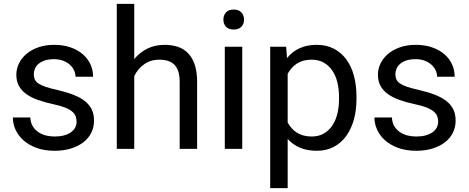

<svg xmlns="http://www.w3.org/2000/svg" viewBox="-20 -770 2426 993"><path d="M376 -140.1C376 -129.4 373.5 -119.4 368.7 -110.1C363.8 -100.8 356.5 -92.8 346.9 -85.9C337.3 -79.1 325.5 -73.7 311.5 -69.8C297.5 -65.9 281.2 -64 262.7 -64C248.4 -64 234 -65.6 219.7 -68.8C205.4 -72.1 192.2 -77.6 180.2 -85.4C168.1 -93.3 158.1 -103.4 150.1 -116C142.2 -128.5 137.7 -144 136.7 -162.6H46.4C46.4 -140.8 51.1 -119.5 60.5 -98.9C70 -78.2 83.8 -59.8 102.1 -43.7C120.3 -27.6 142.8 -14.6 169.7 -4.9C196.5 4.9 227.5 9.8 262.7 9.8C293.3 9.8 321.1 5.9 346.2 -1.7C371.3 -9.4 392.7 -20 410.6 -33.7C428.5 -47.4 442.3 -63.8 451.9 -83C461.5 -102.2 466.3 -123.4 466.3 -146.5C466.3 -168 462.5 -186.8 454.8 -203.1C447.2 -219.4 435.5 -233.8 419.9 -246.3C404.3 -258.9 384.6 -269.9 360.8 -279.3C337.1 -288.7 309.1 -297.2 276.9 -304.7C251.8 -310.2 231.4 -315.7 215.6 -321C199.8 -326.4 187.3 -332.3 178.2 -338.6C169.1 -345 162.9 -352.1 159.7 -359.9C156.4 -367.7 154.8 -376.5 154.8 -386.2C154.8 -396 156.7 -405.5 160.6 -414.8C164.6 -424.1 170.7 -432.4 179.2 -439.7C187.7 -447 198.5 -452.9 211.7 -457.3C224.9 -461.7 240.9 -463.9 259.8 -463.9C277.7 -463.9 293.5 -461.2 307.1 -455.8C320.8 -450.4 332.4 -443.4 341.8 -434.8C351.2 -426.2 358.4 -416.4 363.3 -405.5C368.2 -394.6 370.6 -383.8 370.6 -373H461.4C461.4 -395.8 456.9 -417.2 447.8 -437.3C438.6 -457.3 425.4 -474.8 408 -489.7C390.5 -504.7 369.4 -516.5 344.5 -525.1C319.6 -533.8 291.3 -538.1 259.8 -538.1C230.1 -538.1 203.3 -533.9 179.2 -525.6C155.1 -517.3 134.6 -506.1 117.7 -491.9C100.7 -477.8 87.6 -461.3 78.4 -442.6C69.1 -423.9 64.5 -404.1 64.5 -383.3C64.5 -361.5 68.8 -342.4 77.6 -326.2C86.4 -309.9 99 -295.8 115.5 -283.9C131.9 -272.1 151.9 -261.9 175.3 -253.4C198.7 -245 225.1 -237.6 254.4 -231.4C280.4 -225.9 301.4 -219.9 317.4 -213.4C333.3 -206.9 345.6 -199.8 354.2 -192.1C362.9 -184.5 368.7 -176.4 371.6 -167.7C374.5 -159.1 376 -149.9 376 -140.1Z M674.3 -464.4V-750H584V0H674.3V-376.5C686.7 -401.9 703.9 -422.4 726.1 -438C748.2 -453.6 773.9 -461.4 803.2 -461.4C820.5 -461.4 835.7 -459.3 848.9 -455.1C862.1 -450.8 873.1 -444.2 882.1 -435.1C891 -425.9 897.8 -414.1 902.3 -399.7C906.9 -385.2 909.2 -367.7 909.2 -347.2V0H999.5V-346.2C999.5 -380.7 995.5 -410.1 987.5 -434.3C979.6 -458.6 968.3 -478.4 953.6 -493.9C939 -509.4 921.2 -520.6 900.4 -527.6C879.6 -534.6 856.3 -538.1 830.6 -538.1C798 -538.1 768.6 -531.6 742.2 -518.6C715.8 -505.5 693.2 -487.5 674.3 -464.4Z M1232.9 0V-528.3H1142.6V0ZM1135.3 -668.5C1135.3 -653.8 1139.7 -641.6 1148.7 -631.8C1157.6 -622.1 1170.9 -617.2 1188.5 -617.2C1206.1 -617.2 1219.4 -622.1 1228.5 -631.8C1237.6 -641.6 1242.2 -653.8 1242.2 -668.5C1242.2 -683.1 1237.6 -695.5 1228.5 -705.6C1219.4 -715.7 1206.1 -720.7 1188.5 -720.7C1170.9 -720.7 1157.6 -715.7 1148.7 -705.6C1139.7 -695.5 1135.3 -683.1 1135.3 -668.5Z M1823.7 -258.3V-268.6C1823.7 -308.9 1819.3 -345.6 1810.3 -378.7C1801.4 -411.7 1788.1 -440 1770.5 -463.6C1752.9 -487.2 1731.4 -505.5 1705.8 -518.6C1680.3 -531.6 1650.9 -538.1 1617.7 -538.1C1584.1 -538.1 1554.7 -532.2 1529.3 -520.5C1503.9 -508.8 1482.3 -491.9 1464.4 -469.7L1460 -528.3H1377.4V203.1H1467.8V-51.3C1485.7 -31.4 1507.1 -16.3 1532 -5.9C1556.9 4.6 1585.9 9.8 1619.1 9.8C1651.7 9.8 1680.7 3.1 1706.1 -10.3C1731.4 -23.6 1752.8 -42.2 1770.3 -66.2C1787.7 -90.1 1800.9 -118.4 1810.1 -151.1C1819.2 -183.8 1823.7 -219.6 1823.7 -258.3ZM1733.4 -268.6V-258.3C1733.4 -231.9 1730.6 -206.9 1725.1 -183.3C1719.6 -159.7 1710.9 -139.2 1699.2 -121.6C1687.5 -104 1672.8 -90 1655 -79.6C1637.3 -69.2 1616.2 -64 1591.8 -64C1576.2 -64 1562 -65.8 1549.3 -69.3C1536.6 -72.9 1525.2 -77.9 1515.1 -84.2C1505 -90.6 1496.1 -98.2 1488.3 -107.2C1480.5 -116.1 1473.6 -125.8 1467.8 -136.2V-388.7C1473.6 -399.1 1480.5 -408.8 1488.3 -417.7C1496.1 -426.7 1505 -434.4 1515.1 -440.9C1525.2 -447.4 1536.5 -452.5 1549.1 -456.1C1561.6 -459.6 1575.5 -461.4 1590.8 -461.4C1615.6 -461.4 1636.9 -456.3 1654.8 -446C1672.7 -435.8 1687.5 -421.9 1699.2 -404.3C1710.9 -386.7 1719.6 -366.3 1725.1 -343C1730.6 -319.7 1733.4 -294.9 1733.4 -268.6Z M2246.1 -140.1C2246.1 -129.4 2243.7 -119.4 2238.8 -110.1C2233.9 -100.8 2226.6 -92.8 2217 -85.9C2207.4 -79.1 2195.6 -73.7 2181.6 -69.8C2167.6 -65.9 2151.4 -64 2132.8 -64C2118.5 -64 2104.2 -65.6 2089.8 -68.8C2075.5 -72.1 2062.3 -77.6 2050.3 -85.4C2038.2 -93.3 2028.2 -103.4 2020.3 -116C2012.3 -128.5 2007.8 -144 2006.8 -162.6H1916.5C1916.5 -140.8 1921.2 -119.5 1930.7 -98.9C1940.1 -78.2 1953.9 -59.8 1972.2 -43.7C1990.4 -27.6 2012.9 -14.6 2039.8 -4.9C2066.7 4.9 2097.7 9.8 2132.8 9.8C2163.4 9.8 2191.2 5.9 2216.3 -1.7C2241.4 -9.4 2262.9 -20 2280.8 -33.7C2298.7 -47.4 2312.4 -63.8 2322 -83C2331.6 -102.2 2336.4 -123.4 2336.4 -146.5C2336.4 -168 2332.6 -186.8 2325 -203.1C2317.3 -219.4 2305.7 -233.8 2290 -246.3C2274.4 -258.9 2254.7 -269.9 2231 -279.3C2207.2 -288.7 2179.2 -297.2 2147 -304.7C2121.9 -310.2 2101.5 -315.7 2085.7 -321C2069.9 -326.4 2057.5 -332.3 2048.3 -338.6C2039.2 -345 2033 -352.1 2029.8 -359.9C2026.5 -367.7 2024.9 -376.5 2024.9 -386.2C2024.9 -396 2026.9 -405.5 2030.8 -414.8C2034.7 -424.1 2040.9 -432.4 2049.3 -439.7C2057.8 -447 2068.6 -452.9 2081.8 -457.3C2095 -461.7 2111 -463.9 2129.9 -463.9C2147.8 -463.9 2163.6 -461.2 2177.2 -455.8C2190.9 -450.4 2202.5 -443.4 2211.9 -434.8C2221.4 -426.2 2228.5 -416.4 2233.4 -405.5C2238.3 -394.6 2240.7 -383.8 2240.7 -373H2331.5C2331.5 -395.8 2327 -417.2 2317.9 -437.3C2308.8 -457.3 2295.5 -474.8 2278.1 -489.7C2260.7 -504.7 2239.5 -516.5 2214.6 -525.1C2189.7 -533.8 2161.5 -538.1 2129.9 -538.1C2100.3 -538.1 2073.4 -533.9 2049.3 -525.6C2025.2 -517.3 2004.7 -506.1 1987.8 -491.9C1970.9 -477.8 1957.8 -461.3 1948.5 -442.6C1939.2 -423.9 1934.6 -404.1 1934.6 -383.3C1934.6 -361.5 1939 -342.4 1947.8 -326.2C1956.5 -309.9 1969.2 -295.8 1985.6 -283.9C2002 -272.1 2022 -261.9 2045.4 -253.4C2068.8 -245 2095.2 -237.6 2124.5 -231.4C2150.6 -225.9 2171.5 -219.9 2187.5 -213.4C2203.5 -206.9 2215.7 -199.8 2224.4 -192.1C2233 -184.5 2238.8 -176.4 2241.7 -167.7C2244.6 -159.1 2246.1 -149.9 2246.1 -140.1Z"/></svg>

Font: Dirooz FD
Style: FD
Weight: 400
Foundry: DejaVu fonts team - Redesigned by Saber Rastikerdar
Version: Version 0.2.1